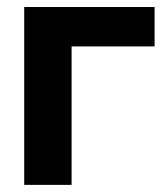

<svg xmlns="http://www.w3.org/2000/svg" viewBox="-20 -519 472 539"><path d="M181 0H48V-499.3H414V-388.7H181Z"/></svg>

Font: Nata Sans
Style: Regular
Weight: 400
Designer: Daniel Uzquiano Cruz
Version: Version 1.001